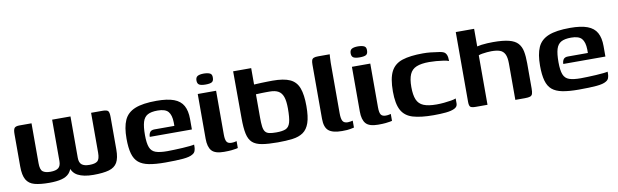

<svg xmlns="http://www.w3.org/2000/svg" viewBox="-39 -888 4047 1257"><g transform="rotate(-10 1984.5 -259.0)"><path d="M212 5Q152 5 114.5 -5Q77 -15 59.5 -45Q42 -75 42 -134V-349Q42 -379 50.5 -389Q59 -399 84 -399H164V-134Q164 -91 180.5 -78Q197 -65 231 -65Q268 -65 284.5 -78.5Q301 -92 301 -124V-399H423V-124Q423 -92 439.5 -78.5Q456 -65 491 -65Q528 -65 544 -78Q560 -91 560 -134V-399H637Q665 -399 673 -389.5Q681 -380 681 -349V-134Q681 -77 664 -47.5Q647 -18 608.5 -7Q570 4 505 4Q440 4 401.5 -16.5Q363 -37 355 -85H369Q362 -51 344 -31.5Q326 -12 293.5 -3.5Q261 5 212 5Z M983 6Q917 6 874 -2.5Q831 -11 806 -32Q781 -53 770 -92Q759 -131 759 -192Q759 -268 779.5 -314Q800 -360 851.5 -381Q903 -402 995 -402Q1067 -402 1110 -386Q1153 -370 1172 -335.5Q1191 -301 1191 -247V-177H911Q911 -195 919.5 -207.5Q928 -220 950 -220H1082V-244Q1081 -292 1061.5 -315Q1042 -338 991 -338Q948 -338 924.5 -325Q901 -312 891.5 -281Q882 -250 882 -194Q882 -140 893 -112Q904 -84 931.5 -74.5Q959 -65 1008 -65Q1026 -65 1053.5 -66Q1081 -67 1109.5 -68.5Q1138 -70 1160 -72.5Q1182 -75 1188 -77V-61Q1188 -49 1183.5 -35.5Q1179 -22 1164 -14Q1145 -2 1100.5 2Q1056 6 983 6Z M1373 4Q1314 4 1291.5 -21.5Q1269 -47 1269 -102V-399H1391V-108Q1391 -73 1400 -59.5Q1409 -46 1432 -46Q1443 -46 1453 -48Q1463 -50 1466 -51V-5Q1462 -4 1452 -2Q1442 0 1423 2Q1404 4 1373 4ZM1331 -451Q1302 -451 1289 -458.5Q1276 -466 1276 -487Q1276 -508 1289.5 -516Q1303 -524 1332 -524Q1361 -523 1373.5 -515.5Q1386 -508 1385 -487Q1385 -466 1373 -458.5Q1361 -451 1331 -451Z M1731 4Q1667 4 1626 -3Q1585 -10 1563 -30Q1541 -50 1532.5 -89Q1524 -128 1524 -193L1523 -505H1643V-396Q1648 -396 1661.5 -397Q1675 -398 1693.5 -398.5Q1712 -399 1731 -399.5Q1750 -400 1766 -400Q1841 -400 1882 -381Q1923 -362 1939.5 -317.5Q1956 -273 1956 -198Q1956 -127 1942 -86.5Q1928 -46 1900 -26.5Q1872 -7 1829.5 -1.5Q1787 4 1731 4ZM1732 -62Q1774 -62 1795.5 -71.5Q1817 -81 1825.5 -111Q1834 -141 1834 -203Q1834 -253 1824 -281Q1814 -309 1792.5 -321Q1771 -333 1735 -333Q1725 -333 1711 -333Q1697 -333 1683 -332.5Q1669 -332 1658.5 -331.5Q1648 -331 1644 -331V-177Q1644 -140 1647 -117Q1650 -94 1659 -82Q1668 -70 1685.5 -66Q1703 -62 1732 -62Z M2158 4Q2096 4 2069 -18.5Q2042 -41 2042 -98V-458Q2042 -477 2045.5 -487Q2049 -497 2059 -501Q2069 -505 2088 -505H2165Q2165 -502 2163.5 -486Q2162 -470 2162 -449V-113Q2162 -77 2171 -61.5Q2180 -46 2205 -46Q2213 -46 2224 -48Q2235 -50 2238 -51V-5Q2231 -4 2214 0Q2197 4 2158 4Z M2398 4Q2339 4 2316.5 -21.5Q2294 -47 2294 -102V-399H2416V-108Q2416 -73 2425 -59.5Q2434 -46 2457 -46Q2468 -46 2478 -48Q2488 -50 2491 -51V-5Q2487 -4 2477 -2Q2467 0 2448 2Q2429 4 2398 4ZM2356 -451Q2327 -451 2314 -458.5Q2301 -466 2301 -487Q2301 -508 2314.5 -516Q2328 -524 2357 -524Q2386 -523 2398.5 -515.5Q2411 -508 2410 -487Q2410 -466 2398 -458.5Q2386 -451 2356 -451Z M2767 6Q2682 6 2629.5 -9.5Q2577 -25 2553.5 -68Q2530 -111 2530 -193Q2530 -280 2553.5 -325.5Q2577 -371 2629.5 -388Q2682 -405 2767 -405Q2793 -405 2817 -402.5Q2841 -400 2874 -395Q2892 -393 2903.5 -387Q2915 -381 2921 -367Q2927 -353 2927 -326Q2915 -331 2892 -334.5Q2869 -338 2843.5 -340Q2818 -342 2797 -342Q2744 -342 2712.5 -329Q2681 -316 2667.5 -285Q2654 -254 2654 -201Q2654 -148 2667 -117Q2680 -86 2711.5 -73Q2743 -60 2797 -60Q2822 -60 2847.5 -62.5Q2873 -65 2894 -68.5Q2915 -72 2927 -77V-43Q2927 -22 2905.5 -11.5Q2884 -1 2848 2.5Q2812 6 2767 6Z M3048 0Q3018 0 3010.5 -8.5Q3003 -17 3003 -41V-505H3125V-388Q3136 -391 3154.5 -393.5Q3173 -396 3193.5 -397Q3214 -398 3232 -398Q3297 -398 3336.5 -388Q3376 -378 3395.5 -356.5Q3415 -335 3421.5 -302Q3428 -269 3428 -223V-55Q3428 -31 3424 -19.5Q3420 -8 3408.5 -4Q3397 0 3374 0H3310V-241Q3310 -283 3299 -304.5Q3288 -326 3266.5 -333.5Q3245 -341 3210 -341Q3198 -341 3181.5 -339.5Q3165 -338 3149.5 -335.5Q3134 -333 3125 -329V0Z M3732 6Q3666 6 3623 -2.5Q3580 -11 3555 -32Q3530 -53 3519 -92Q3508 -131 3508 -192Q3508 -268 3528.5 -314Q3549 -360 3600.5 -381Q3652 -402 3744 -402Q3816 -402 3859 -386Q3902 -370 3921 -335.5Q3940 -301 3940 -247V-177H3660Q3660 -195 3668.5 -207.5Q3677 -220 3699 -220H3831V-244Q3830 -292 3810.5 -315Q3791 -338 3740 -338Q3697 -338 3673.5 -325Q3650 -312 3640.5 -281Q3631 -250 3631 -194Q3631 -140 3642 -112Q3653 -84 3680.5 -74.5Q3708 -65 3757 -65Q3775 -65 3802.5 -66Q3830 -67 3858.5 -68.5Q3887 -70 3909 -72.5Q3931 -75 3937 -77V-61Q3937 -49 3932.5 -35.5Q3928 -22 3913 -14Q3894 -2 3849.5 2Q3805 6 3732 6Z"/></g></svg>

Font: Genos Thin SemiBold
Style: Regular
Weight: 600
Version: Version 1.010